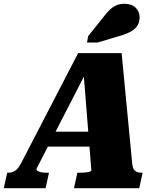

<svg xmlns="http://www.w3.org/2000/svg" viewBox="-71 -995 841 1015"><path d="M176 -299H438L427 -220H148ZM370 -619 388 -620 122 -103Q121 -97 127 -92Q133 -87 146 -84.5Q159 -82 177 -82H188L170 0H-51L-33 -82H-27Q-6 -82 10 -93Q26 -104 42 -135L342 -714H572L628 -129Q631 -101 643.5 -91.5Q656 -82 678 -82H683L665 0H320L338 -82H350Q368 -82 382 -83.5Q396 -85 403.5 -87.5Q411 -90 412 -93ZM476 -905Q493 -928 509.5 -943.5Q526 -959 544.5 -967Q563 -975 586 -975Q625 -975 646 -954.5Q667 -934 667 -903Q667 -877 654.5 -858Q642 -839 615.5 -825.5Q589 -812 548 -801L444 -770H389L395 -804Z"/></svg>

Font: Roboto Serif 20pt ExtraBold
Style: Italic
Weight: 800
Italic angle: -10°
Version: Version 1.007